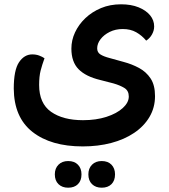

<svg xmlns="http://www.w3.org/2000/svg" viewBox="-20 -451 784 893"><path d="M44 -39Q44 -125 68.5 -161.5Q93 -198 130 -198Q148 -198 162.5 -192.5Q177 -187 187 -180Q176 -150 169 -123Q162 -96 162 -56Q162 30 217.5 69Q273 108 366 108Q427 108 475 92.5Q523 77 551 51.5Q579 26 579 -2Q579 -29 559 -41.5Q539 -54 508 -63L446 -79Q379 -95 345.5 -129Q312 -163 312 -225Q312 -264 329 -300.5Q346 -337 377 -366.5Q408 -396 450 -413.5Q492 -431 543 -431Q590 -431 624.5 -417Q659 -403 678 -380Q697 -357 697 -328Q697 -309 687 -291Q677 -273 660 -262Q640 -286 613.5 -301Q587 -316 551 -316Q517 -316 490 -302.5Q463 -289 447.5 -268.5Q432 -248 432 -226Q432 -207 447.5 -197.5Q463 -188 490 -181L555 -163Q593 -153 626.5 -135Q660 -117 680.5 -86Q701 -55 701 -4Q701 49 675.5 92.5Q650 136 604 167Q558 198 497 214Q436 230 365 230Q217 230 131 162.5Q45 95 44 -39ZM297 422Q269 422 252 405.5Q235 389 235 360Q235 332 252 315Q269 298 297 298Q326 298 342.5 315Q359 332 359 360Q359 389 342.5 405.5Q326 422 297 422ZM453 422Q425 422 408 405.5Q391 389 391 360Q391 332 408 315Q425 298 453 298Q482 298 498.5 315Q515 332 515 360Q515 389 498.5 405.5Q482 422 453 422Z"/></svg>

Font: Baloo Bhaijaan 2 SemiBold
Style: Regular
Weight: 600
Designer: Sanskriti Dholi, Noopur Datye and Ek Type
Foundry: Ek Type
Version: Version 1.700